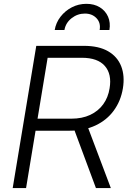

<svg xmlns="http://www.w3.org/2000/svg" viewBox="-20 -962 667 982"><path d="M44.9 0 165.5 -727.5H409.2Q484.9 -727.5 532.7 -700Q580.6 -672.4 599.9 -623Q619.1 -573.7 608.4 -509.3Q597.7 -445.3 562 -396.5Q526.4 -347.7 469 -320.6Q411.6 -293.5 336.9 -293.5H131.3L141.6 -355H344.7Q399.9 -355 441.2 -374.3Q482.4 -393.6 507.8 -428.5Q533.2 -463.4 540.5 -510.3Q552.7 -583 516.1 -624.8Q479.5 -666.5 398.4 -666.5H223.6L113.3 0ZM470.7 0 348.6 -328.6H422.9L546.9 0ZM421.9 -942.4Q461.9 -942.4 490.7 -924.6Q519.5 -906.7 532.7 -876.5Q545.9 -846.2 539.6 -808.6H489.7Q496.1 -845.2 473.6 -868.9Q451.2 -892.6 414.1 -892.6Q376.5 -892.6 346.2 -868.9Q315.9 -845.2 309.6 -808.6H259.8Q266.1 -846.2 289.6 -876.5Q313 -906.7 347.4 -924.6Q381.8 -942.4 421.9 -942.4Z"/></svg>

Font: Inter 20pt Light
Style: Italic
Weight: 300
Italic angle: -9.3988°
Version: Version 4.001;git-66647c0bb